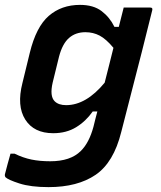

<svg xmlns="http://www.w3.org/2000/svg" viewBox="-41 -567 661 787"><path d="M287 -547Q342 -547 375.5 -521.5Q409 -496 428 -457H446Q451 -477 456 -496.5Q461 -516 466 -536H575Q586 -536 583 -525Q561 -435 540.5 -355Q520 -275 499.5 -195.5Q479 -116 456 -26Q425 99 351 149.5Q277 200 158 200Q85 200 38.5 185Q-8 170 -19 159Q-22 154 -21 148Q-15 124 -10 106Q-5 88 2 63H19Q54 80 88 87Q122 94 165 94Q248 94 290 52Q324 19 342 -47Q346 -64 350 -79.5Q354 -95 358 -110H339Q311 -70 271 -45.5Q231 -21 177 -21Q98 -21 62.5 -77Q27 -133 51 -227L81 -350Q107 -457 159 -502Q211 -547 287 -547ZM183 -152Q199 -136 230 -136Q312 -136 388 -228Q397 -262 405.5 -297Q414 -332 424 -371Q394 -407 367.5 -421Q341 -435 309 -435Q269 -435 242 -411.5Q215 -388 201 -335L175 -229Q162 -173 183 -152Z"/></svg>

Font: Recursive Sn Lnr St SmB
Style: Italic
Weight: 600
Italic angle: -15°
Version: Version 1.079;hotconv 1.0.112;makeotfexe 2.5.65598; ttfautoh